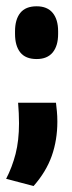

<svg xmlns="http://www.w3.org/2000/svg" viewBox="-24 -498 234 626"><path d="M158.5 -163Q160 -150 161.5 -135Q163 -120 163 -101.5Q163 -41.5 144.8 10.2Q126.5 62 85.5 108.5L-4 85Q15.5 47.5 26.8 3.8Q38 -40 38 -96Q38 -113.5 37.2 -129Q36.5 -144.5 35 -163ZM95.5 -305.5Q59.5 -305.5 42.2 -327Q25 -348.5 25 -387.5V-396Q25 -434.5 42.2 -456Q59.5 -477.5 95.5 -477.5Q130 -477.5 147.8 -456Q165.5 -434.5 165.5 -396V-387.5Q165.5 -348.5 147.8 -327Q130 -305.5 95.5 -305.5Z"/></svg>

Font: Anek Latin Condensed
Style: Bold
Weight: 700
Width: 3
Designer: Yesha Goshar
Foundry: Ek Type
Version: Version 1.003